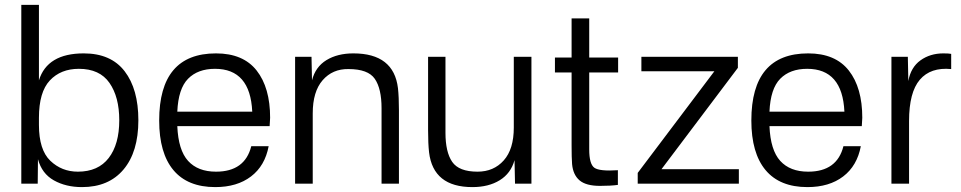

<svg xmlns="http://www.w3.org/2000/svg" viewBox="-20 -750 3926 784"><path d="M139 -730V-422Q173 -532 322 -532Q433 -532 489 -459Q545 -386 545 -259Q545 -130 484.5 -58Q424 14 315 14Q249 14 200 -13.5Q151 -41 135 -100L134 0H67V-730ZM139 -240Q139 -138 185.5 -93.5Q232 -49 298 -49Q381 -49 424 -105Q467 -161 467 -259Q467 -354 427 -411.5Q387 -469 302 -469Q228 -469 183.5 -421.5Q139 -374 139 -269Z M862 -532Q973 -532 1028 -462Q1083 -392 1083 -269Q1083 -263 1081 -235H704Q708 -137 748 -93Q788 -49 862 -49Q980 -49 1006 -153H1077Q1062 -73 1005 -29.5Q948 14 859 14Q746 14 688 -55.5Q630 -125 630 -258Q630 -532 862 -532ZM704 -294H1010Q1002 -469 858 -469Q788 -469 748 -428.5Q708 -388 704 -294Z M1423 -532Q1588 -532 1605 -390Q1609 -354 1609 -300V0H1538V-308Q1538 -388 1510.5 -428Q1483 -468 1403 -468Q1338 -469 1297.5 -422.5Q1257 -376 1257 -287V0H1185V-518H1252L1254 -422Q1268 -477 1313 -504.5Q1358 -532 1423 -532Z M1909 14Q1749 14 1732 -128Q1728 -164 1728 -218V-518H1799V-208Q1799 -129 1826.5 -89Q1854 -49 1930 -49Q1996 -49 2037 -95Q2078 -141 2078 -229V-518H2150V0H2083L2081 -96Q2066 -42 2020.5 -14Q1975 14 1909 14Z M2386 -140Q2386 -80 2407 -65Q2428 -50 2503 -55V5Q2474 9 2430 9Q2373 9 2346.5 -13.5Q2320 -36 2316 -80Q2314 -106 2314 -155V-454H2246V-515H2314V-675H2386V-515H2504V-454H2386Z M2993 -518V-473L2681 -59H2997V0H2584V-44L2897 -459H2599V-518Z M3280 -532Q3391 -532 3446 -462Q3501 -392 3501 -269Q3501 -263 3499 -235H3122Q3126 -137 3166 -93Q3206 -49 3280 -49Q3398 -49 3424 -153H3495Q3480 -73 3423 -29.5Q3366 14 3277 14Q3164 14 3106 -55.5Q3048 -125 3048 -258Q3048 -532 3280 -532ZM3122 -294H3428Q3420 -469 3276 -469Q3206 -469 3166 -428.5Q3126 -388 3122 -294Z M3832 -532Q3855 -532 3864 -530V-468Q3780 -476 3736 -424.5Q3692 -373 3692 -256V0H3620V-518H3687L3689 -419Q3699 -475 3738.5 -503.5Q3778 -532 3832 -532Z"/></svg>

Font: Nacelle Light
Style: Regular
Weight: 300
Designer: Sora Sagano
Foundry: Sora Sagano
Version: Version 1.000;FEAKit 1.0